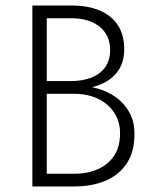

<svg xmlns="http://www.w3.org/2000/svg" viewBox="-20 -697 540 694"><path d="M137 -374H243Q298 -374 340 -390.5Q382 -407 405.5 -439Q429 -471 429 -519Q429 -571 406 -606Q383 -641 340.5 -659Q298 -677 239 -677H97V-23H248Q312 -23 361 -43.5Q410 -64 438 -106Q466 -148 466 -213Q466 -258 447.5 -291Q429 -324 399 -345.5Q369 -367 330.5 -377.5Q292 -388 252 -388H137V-358H248Q282 -358 311.5 -349Q341 -340 364 -321.5Q387 -303 400.5 -276.5Q414 -250 414 -216Q414 -167 393 -135Q372 -103 335 -86Q298 -69 248 -69H149V-631H239Q302 -631 340 -600.5Q378 -570 378 -516Q378 -478 359.5 -453Q341 -428 309 -416Q277 -404 239 -404H137Z"/></svg>

Font: SpinnyJost
Style: Regular
Weight: 300
Version: Version 3.710